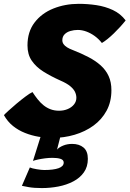

<svg xmlns="http://www.w3.org/2000/svg" viewBox="-34 -694 660 978"><path d="M179 264Q139.5 264 112.2 259.2Q85 254.5 77.5 252.5L118 159Q129 164 153.2 168Q177.5 172 191 172Q238 172 264.2 162.8Q290.5 153.5 290.5 134Q290.5 120.5 274.5 115.2Q258.5 110 233.5 110Q215 110 195.5 112.5Q176 115 160 118.5Q144 122 134 125.5L178 -14.5L279 -19.5L256.5 68Q267 56 287.8 47.5Q308.5 39 333.5 39Q369.5 39 391.5 57.5Q413.5 76 413.5 115Q413.5 155.5 393.2 184Q373 212.5 339 230.2Q305 248 263.5 256Q222 264 179 264ZM232.5 8.5Q198 8.5 162.5 2.5Q127 -3.5 93.5 -16.8Q60 -30 32.2 -52.2Q4.5 -74.5 -14 -107.5Q-9.5 -113 8.5 -129.5Q26.5 -146 50 -165.8Q73.5 -185.5 95.8 -202.2Q118 -219 131.5 -225Q144.5 -205 158.2 -187.8Q172 -170.5 188.2 -157.5Q204.5 -144.5 224 -137.2Q243.5 -130 267 -130Q291 -130 311 -138.5Q331 -147 343 -162Q355 -177 355 -196Q355 -211 348.2 -225.5Q341.5 -240 324 -254.8Q306.5 -269.5 273 -284Q225 -305.5 187.2 -329.2Q149.5 -353 127.8 -384.8Q106 -416.5 106 -462.5Q106 -532 142 -579.2Q178 -626.5 237.8 -650.5Q297.5 -674.5 367.5 -674.5Q412 -674.5 457 -667.8Q502 -661 541 -642.8Q580 -624.5 606 -590Q580.5 -557.5 546.2 -524.2Q512 -491 485 -475Q468.5 -496 448 -510.8Q427.5 -525.5 405.5 -533.5Q383.5 -541.5 362 -541.5Q343 -541.5 324.8 -536.2Q306.5 -531 295 -519.2Q283.5 -507.5 283.5 -489Q283.5 -478.5 289.5 -469.5Q295.5 -460.5 307.5 -453Q319.5 -445.5 337 -439Q380.5 -422 416.5 -403.2Q452.5 -384.5 478.8 -361Q505 -337.5 519.2 -306.8Q533.5 -276 533.5 -234.5Q533.5 -175.5 509 -130.2Q484.5 -85 442.2 -54.2Q400 -23.5 345.8 -7.5Q291.5 8.5 232.5 8.5Z"/></svg>

Font: Grandstander Thin ExtraBold
Style: Italic
Weight: 800
Italic angle: -15°
Version: Version 1.200